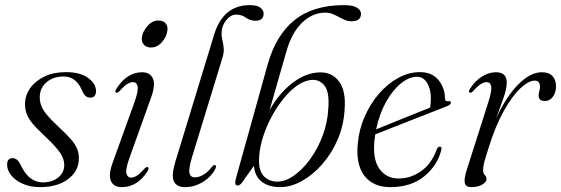

<svg xmlns="http://www.w3.org/2000/svg" viewBox="-20 -740 2244 768"><path d="M151 -10.5Q188.5 -10.5 212.8 -30Q237 -49.5 237 -80.5Q237 -102.5 222 -126.5Q207 -150.5 162 -193Q129.5 -223 111.8 -244Q94 -265 87 -283.5Q80 -302 80 -324.5Q80.5 -359 101 -387.8Q121.5 -416.5 158 -434Q194.5 -451.5 243 -451.5Q301 -451.5 332.5 -428.2Q364 -405 364 -376.5Q364.5 -349.5 340.5 -349.5Q330 -349.5 322 -356.5Q314 -363.5 306.5 -382Q283 -434 234.5 -434Q192 -434 165.5 -410.5Q139 -387 139 -351.5Q139 -334.5 144.5 -318.5Q150 -302.5 166.5 -282.2Q183 -262 215.5 -231.5Q247.5 -202 265 -181.5Q282.5 -161 289.2 -143Q296 -125 295.5 -104.5Q294.5 -55 252 -23.2Q209.5 8.5 140.5 8.5Q101 8.5 71.2 -4.8Q41.5 -18 25 -38.5Q8.5 -59 8.5 -81Q8.5 -107.5 30 -107.5Q40.5 -107.5 49 -100Q57.5 -92.5 66 -73.5Q83.5 -39.5 105 -25Q126.5 -10.5 151 -10.5Z M584.5 -550Q565 -550 555.2 -561.5Q545.5 -573 547.5 -589.5Q549.5 -612 569 -635Q588.5 -658 613 -658Q633.5 -658 642.8 -646.5Q652 -635 649.5 -618.5Q647.5 -594.5 628.5 -572.2Q609.5 -550 584.5 -550ZM497 -106Q481.5 -62.5 485.8 -46Q490 -29.5 504.5 -29.5Q514.5 -29.5 527 -37Q539.5 -44.5 557.5 -65Q566.5 -74 571.5 -71.5Q577.5 -68.5 571 -56.5Q530.5 8.5 467 8.5Q434.5 8.5 423.8 -16Q413 -40.5 430.5 -89L517.5 -330Q534 -376.5 530.5 -394Q527 -411.5 511.5 -411.5Q501.5 -411.5 489 -404Q476.5 -396.5 458 -375.5Q449 -367 444 -369.5Q438.5 -372.5 445 -384Q487 -451 548.5 -451Q580 -451 591.5 -426.2Q603 -401.5 584 -349Z M979.5 -719.5Q1008 -719.5 1021.2 -709.5Q1034.5 -699.5 1034.5 -686Q1034.5 -657 1001.5 -657Q980.5 -657 963.8 -669.2Q947 -681.5 925 -681.5Q903 -681.5 885.5 -660Q868 -638.5 866.5 -612Q865.5 -595.5 869.2 -580.5Q873 -565.5 874.8 -548Q876.5 -530.5 869.5 -508L748.5 -113Q733.5 -63 738 -46.8Q742.5 -30.5 759.5 -30.5Q775 -30.5 792.8 -40.5Q810.5 -50.5 829 -74Q835.5 -81 840 -80Q847 -78 842 -66Q826 -33.5 792 -12.5Q758 8.5 720.5 8.5Q685.5 8.5 675.2 -15.5Q665 -39.5 681.5 -93.5L837 -603Q873 -719.5 979.5 -719.5Z M1125.5 -534 1058 -298.5Q1096 -367.5 1150.8 -409Q1205.5 -450.5 1262.5 -450.5Q1309.5 -450.5 1336.8 -413.2Q1364 -376 1358.5 -302.5Q1355 -238.5 1330.8 -182.2Q1306.5 -126 1269 -83.2Q1231.5 -40.5 1187.5 -16Q1143.5 8.5 1101 8.5Q1056 8.5 1028 -12.2Q1000 -33 995.5 -76.5L948.5 -10.5Q939 2.5 930.5 2Q923.5 2 921.5 -4.5Q919.5 -11 924 -27.5L1050.5 -481.5Q1083.5 -599.5 1158 -659.5Q1232.5 -719.5 1356 -719.5Q1391 -719.5 1407.5 -709.5Q1424 -699.5 1424 -684.5Q1424 -655 1386 -655Q1368.5 -655 1351.8 -663.8Q1335 -672.5 1317.8 -681Q1300.5 -689.5 1281.5 -689.5Q1229.5 -689.5 1188 -649Q1146.5 -608.5 1125.5 -534ZM1231 -420.5Q1201.5 -420 1171.2 -399.5Q1141 -379 1113.5 -344.8Q1086 -310.5 1064 -268.5Q1042 -226.5 1029.2 -182.8Q1016.5 -139 1016 -99.5Q1015.5 -54.5 1036.5 -34Q1057.5 -13.5 1089.5 -13.5Q1121.5 -13.5 1156 -37.8Q1190.5 -62 1220.5 -103.2Q1250.5 -144.5 1270.2 -196.2Q1290 -248 1293 -303.5Q1298.5 -368.5 1279.8 -394.8Q1261 -421 1231 -420.5Z M1745 -139Q1729 -77 1676.2 -34.2Q1623.5 8.5 1541.5 8.5Q1473 8.5 1438 -36.5Q1403 -81.5 1411 -165Q1416 -222 1438.8 -273.8Q1461.5 -325.5 1496.2 -365.5Q1531 -405.5 1573.2 -428.5Q1615.5 -451.5 1660 -451.5Q1708 -451.5 1733.8 -420Q1759.5 -388.5 1760 -346Q1760.5 -333 1773.5 -335.5Q1783 -337 1783.5 -329.5Q1784.5 -321.5 1767 -315Q1752.5 -309 1716.5 -295Q1680.5 -281 1636 -263.5Q1591.5 -246 1549.5 -229.5Q1507.5 -213 1481 -202.5Q1479 -191 1478 -179.5Q1470 -103.5 1497.5 -64.8Q1525 -26 1575 -26Q1622.5 -26 1664.5 -55.5Q1706.5 -85 1727.5 -143.5Q1732.5 -153.5 1739 -153.5Q1748.5 -153.5 1745 -139ZM1648.5 -433Q1616.5 -433 1583.5 -406.2Q1550.5 -379.5 1524 -332Q1497.5 -284.5 1484.5 -222.5Q1506.5 -231.5 1536.8 -243.8Q1567 -256 1598.5 -268.8Q1630 -281.5 1657 -292.2Q1684 -303 1700 -309.5Q1703.5 -323.5 1703.5 -347.5Q1703.5 -384 1688.2 -408.5Q1673 -433 1648.5 -433Z M1858.5 -369.5Q1853 -372.5 1859.5 -384Q1879.5 -416 1907.2 -433.5Q1935 -451 1964 -451Q2007 -451 2007 -409.5Q2007 -384.5 1993.8 -347.8Q1980.5 -311 1964.5 -266.5Q1988.5 -319.5 2018.5 -361.2Q2048.5 -403 2081.5 -427Q2114.5 -451 2147.5 -451Q2176.5 -451 2190.8 -434.8Q2205 -418.5 2204 -392Q2203 -366.5 2190.2 -351.2Q2177.5 -336 2160 -336Q2134.5 -336 2134.5 -357.5Q2134.5 -366.5 2137.2 -374.8Q2140 -383 2140 -392Q2140 -417.5 2119 -417.5Q2094.5 -417.5 2061.5 -386.8Q2028.5 -356 1994.8 -295.5Q1961 -235 1933.5 -146Q1923.5 -115 1918 -95.5Q1912.5 -76 1912.5 -60Q1912.5 -46 1919.2 -39.8Q1926 -33.5 1926 -23.5Q1926 -12 1909 -1.8Q1892 8.5 1865 8.5Q1843 8.5 1839.2 -7.8Q1835.5 -24 1847 -60.5L1933 -330.5Q1948 -377.5 1944.8 -394.5Q1941.5 -411.5 1926 -411.5Q1916.5 -411.5 1903.8 -404Q1891 -396.5 1872.5 -375.5Q1863.5 -367 1858.5 -369.5Z"/></svg>

Font: Fraunces 72pt S000 Light
Style: Italic
Weight: 300
Italic angle: -16°
Version: Version 1.000; ttfautohint (v1.8.3)